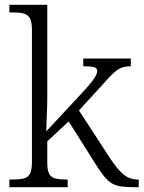

<svg xmlns="http://www.w3.org/2000/svg" viewBox="-20 -780 598 800"><path d="M19 0V-32H33Q62 -32 79.5 -36.5Q97 -41 105 -56.5Q113 -72 113 -105V-655Q113 -689 104.5 -704Q96 -719 79.5 -723.5Q63 -728 37 -728H19V-760H177V-374Q177 -358 176.5 -338Q176 -318 175 -297.5Q174 -277 173.5 -260Q173 -243 173 -233L310 -380Q342 -414 358 -434Q374 -454 379.5 -465Q385 -476 385 -484Q385 -497 371 -500.5Q357 -504 327 -504V-536H525V-504Q506 -504 491.5 -499.5Q477 -495 463.5 -484.5Q450 -474 434.5 -457.5Q419 -441 398 -417L309 -320L439 -120Q470 -73 495.5 -52.5Q521 -32 554 -32H558V0H544Q509 0 486 -3Q463 -6 446 -16Q429 -26 412.5 -47Q396 -68 374 -103L266 -274L177 -191V-102Q177 -70 185 -55.5Q193 -41 210.5 -36.5Q228 -32 256 -32H262V0Z"/></svg>

Font: Noto Serif Thai Light
Style: Regular
Weight: 300
Version: Version 2.001